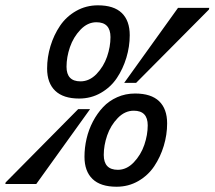

<svg xmlns="http://www.w3.org/2000/svg" viewBox="-71 -690 810 725"><path d="M228 -317.9Q168 -317.9 137.5 -347.2Q106.9 -376.5 106.9 -431.2Q106.9 -474.1 119.6 -516.1Q132.3 -558.1 155.8 -592.8Q179.2 -627.4 216.6 -648.7Q253.9 -669.9 298.8 -669.9Q358.9 -669.9 388.9 -640.9Q418.9 -611.8 418.9 -557.1Q418.9 -514.2 406.2 -472.2Q393.6 -430.2 370.4 -395.5Q347.2 -360.8 310.1 -339.4Q272.9 -317.9 228 -317.9ZM442.9 -377H397.9L601.1 -660.2H719.2L717.8 -653.8ZM293 -606Q259.8 -606 232.9 -577.9Q206.1 -549.8 193.1 -512Q180.2 -474.1 180.2 -438Q180.2 -382.8 232.9 -382.8Q266.6 -382.8 293.5 -410.6Q320.3 -438.5 333.3 -476.1Q346.2 -513.7 346.2 -549.8Q346.2 -606 293 -606ZM369.1 15.1Q308.6 15.1 278.3 -14.2Q248 -43.5 248 -98.1Q248 -132.3 255.9 -166.3Q263.7 -200.2 279.8 -231Q295.9 -261.7 318.1 -285.4Q340.3 -309.1 371.6 -323Q402.8 -336.9 439 -336.9Q499.5 -336.9 529.8 -307.9Q560.1 -278.8 560.1 -224.1Q560.1 -181.2 547.4 -139.2Q534.7 -97.2 511.5 -62.5Q488.3 -27.8 451.2 -6.3Q414.1 15.1 369.1 15.1ZM224.1 -277.8H269L65.9 4.9H-50.8L-49.8 -1ZM434.1 -272Q400.4 -272 373.5 -244.1Q346.7 -216.3 333.7 -178.7Q320.8 -141.1 320.8 -105Q320.8 -48.8 374 -48.8Q407.2 -48.8 434.1 -76.9Q460.9 -105 473.9 -142.8Q486.8 -180.7 486.8 -216.8Q486.8 -272 434.1 -272Z"/></svg>

Font: IntelOne Mono Medium
Style: Italic
Weight: 500
Italic angle: -16°
Designer: Fred Shallcrass
Foundry: Frere-Jones Type LLC
Version: Version 1.200;hotconv 1.1.0;makeotfexe 2.6.0;FJTRelease1.2